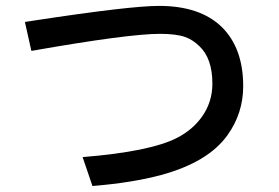

<svg xmlns="http://www.w3.org/2000/svg" viewBox="-20 -600 940 648"><path d="M64 -525.9 98.6 -531.2Q419.4 -580.1 516.6 -580.1Q654.8 -580.1 728 -509.3Q800.8 -438 800.8 -309.1Q800.8 -217.8 747.6 -143.6Q682.1 -52.2 523.4 -9.3Q427.7 16.6 292 27.8L258.8 -69.8Q487.8 -88.4 577.6 -134.8Q629.9 -161.6 661.6 -206.1Q696.8 -255.4 696.8 -317.9Q696.8 -403.3 652.3 -444.8Q629.9 -466.3 605 -475.1Q574.2 -485.8 520 -485.8Q413.1 -485.8 85.9 -428.2Z"/></svg>

Font: FORM UDPGothic
Style: Bold
Weight: 700
Foundry: Pronama LLC
Version: Version 1.051